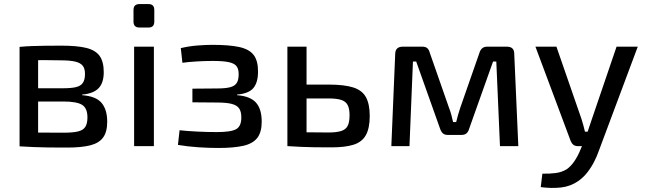

<svg xmlns="http://www.w3.org/2000/svg" viewBox="-20 -717 3168 942"><path d="M281 -493Q358 -493 403 -482Q448 -471 468.5 -443Q489 -415 489 -363Q489 -311 464 -284.5Q439 -258 383 -253V-250Q451 -245 478.5 -212Q506 -179 506 -120Q506 -70 486 -42.5Q466 -15 423 -4Q380 7 309 7Q256 7 216.5 6.5Q177 6 144.5 4.5Q112 3 76 1L88 -68Q108 -67 163.5 -66.5Q219 -66 294 -66Q337 -66 362.5 -72Q388 -78 398.5 -94.5Q409 -111 409 -141Q409 -186 383 -202.5Q357 -219 290 -219H87V-284H290Q329 -284 352.5 -289.5Q376 -295 386.5 -310.5Q397 -326 397 -354Q397 -381 385.5 -395Q374 -409 348 -415Q322 -421 278 -421Q233 -422 198 -422Q163 -422 136 -421.5Q109 -421 88 -419L76 -487Q108 -490 137 -491Q166 -492 200.5 -492.5Q235 -493 281 -493ZM167 -487V1H76V-487Z M735 -488V0H638V-488ZM709 -697Q737 -697 737 -668V-611Q737 -582 709 -582H664Q635 -582 635 -611V-668Q635 -697 664 -697Z M1022 -497Q1104 -497 1153 -486.5Q1202 -476 1224 -448Q1246 -420 1246 -366Q1246 -313 1223.5 -285.5Q1201 -258 1143 -253V-250Q1208 -245 1236 -213.5Q1264 -182 1264 -120Q1264 -68 1242 -40Q1220 -12 1173 -1.5Q1126 9 1051 9Q1004 9 952.5 5.5Q901 2 853 -6L861 -78Q897 -74 947 -71.5Q997 -69 1044 -69Q1114 -69 1139 -83.5Q1164 -98 1164 -140Q1164 -170 1153 -185.5Q1142 -201 1116 -207.5Q1090 -214 1046 -214L924 -215V-282L1045 -283Q1086 -283 1109 -289Q1132 -295 1141.5 -310Q1151 -325 1151 -353Q1151 -380 1139.5 -393.5Q1128 -407 1100.5 -412.5Q1073 -418 1024 -418Q984 -418 944 -415.5Q904 -413 875 -409L867 -481Q910 -491 951 -494Q992 -497 1022 -497Z M1592 -302Q1669 -302 1713 -288Q1757 -274 1775.5 -240Q1794 -206 1794 -148Q1794 -88 1775 -54Q1756 -20 1714.5 -7Q1673 6 1607 6Q1558 6 1522 5.5Q1486 5 1456 3.5Q1426 2 1393 0L1404 -70Q1423 -69 1473.5 -68Q1524 -67 1592 -67Q1630 -67 1653 -74Q1676 -81 1685.5 -99Q1695 -117 1695 -152Q1695 -183 1686 -201Q1677 -219 1655 -226.5Q1633 -234 1592 -234H1403V-302ZM1484 -488V0H1390V-488Z M2467 -488Q2503 -488 2503 -453L2523 0H2433L2415 -415H2399L2282 -86Q2278 -71 2269 -63Q2260 -55 2244 -55H2177Q2161 -55 2152.5 -63Q2144 -71 2139 -86L2022 -415H2006L1989 0H1900L1919 -453Q1920 -488 1956 -488H2052Q2068 -488 2076.5 -480.5Q2085 -473 2089 -457L2183 -188Q2190 -170 2194.5 -153Q2199 -136 2203 -118H2218Q2223 -137 2227.5 -154Q2232 -171 2238 -188L2332 -457Q2341 -488 2370 -488Z M3109 -488 2918 23Q2909 49 2895 76.5Q2881 104 2861.5 129Q2842 154 2816 172Q2778 198 2731.5 203Q2685 208 2633 201L2641 135Q2675 136 2706 132Q2737 128 2761 113Q2782 98 2799 72.5Q2816 47 2828 17L2853 -42Q2861 -63 2869 -88.5Q2877 -114 2884 -133L3005 -488ZM2710 -488 2833 -133Q2838 -118 2842 -102.5Q2846 -87 2850 -71H2874L2841 0H2815Q2802 0 2793.5 -6.5Q2785 -13 2780 -25L2607 -488Z"/></svg>

Font: Exo 2 Medium
Style: Regular
Weight: 500
Designer: Natanael Gama
Foundry: Natanael Gama
Version: Version 2.010